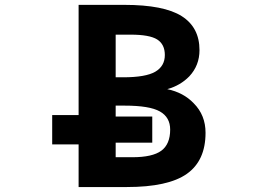

<svg xmlns="http://www.w3.org/2000/svg" viewBox="-20 -752 1040 774"><path d="M296.9 -288.1V-732.4H481.4Q640.6 -732.4 712.4 -687Q784.2 -641.6 784.2 -549.8Q784.2 -488.3 743.2 -444.3Q707 -407.2 654.3 -392.6Q719.7 -378.9 760.7 -335.9Q808.6 -288.1 808.6 -216.8Q808.6 -104.5 733.4 -51.3Q658.2 2 491.2 2H296.9V-169.9H190.4V-288.1ZM446.3 -440.4H476.6Q567.4 -440.4 606 -462.9Q644.5 -485.4 644.5 -530.3Q644.5 -573.2 613.8 -592.8Q583 -612.3 506.8 -612.3H446.3ZM446.3 -282.2H593.8V-176.8H446.3V-118.2H513.7Q594.7 -118.2 630.4 -144.5Q666 -170.9 666 -229.5Q666 -279.3 624.5 -302.7Q583 -326.2 482.4 -326.2H446.3Z"/></svg>

Font: Gen Shin Gothic Monospace Bold
Style: Bold
Weight: 700
Designer: [Source Han Sans]
Ryoko NISHIZUKA  (kana & ideographs); Paul D. Hunt (Latin, Greek & Cyrillic); Wenlong ZHANG  (bopomofo
Version: Version 1.002.20150607